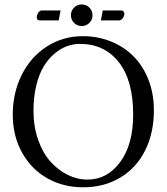

<svg xmlns="http://www.w3.org/2000/svg" viewBox="-20 -818 739 851"><path d="M435.5 -771.5H517.6Q524.4 -771.5 527.8 -766.8Q531.2 -762.2 531.2 -756.3Q531.2 -747.1 523.9 -737.3Q516.6 -727.5 507.8 -727.5H427.2ZM240.2 -727.5H155.3Q143.1 -727.5 143.1 -741.7Q143.1 -751.5 149.7 -761.5Q156.2 -771.5 165 -771.5H248.5ZM308.3 -716.6Q294.4 -730.5 294.4 -750.5Q294.4 -770.5 308.3 -784.4Q322.3 -798.3 342.3 -798.3Q362.3 -798.3 376.2 -784.4Q390.1 -770.5 390.1 -750.5Q390.1 -730.5 376.2 -716.6Q362.3 -702.6 342.3 -702.6Q322.3 -702.6 308.3 -716.6ZM334.5 -623.5Q304.7 -623.5 276.1 -613Q247.6 -602.5 220.5 -579.3Q193.4 -556.2 173.1 -522.5Q152.8 -488.8 140.6 -438.2Q128.4 -387.7 128.4 -327.1Q128.4 -257.3 148.9 -198.7Q169.4 -140.1 203.4 -102.1Q237.3 -64 279.8 -43Q322.3 -22 367.7 -22Q455.6 -22 512.9 -100.1Q570.3 -178.2 570.3 -309.6Q570.3 -461.9 506.3 -542.7Q442.4 -623.5 334.5 -623.5ZM662.1 -329.1Q662.1 -229.5 623.8 -152.1Q585.4 -74.7 513.7 -31.2Q441.9 12.2 348.1 12.2Q261.7 12.2 191.2 -26.9Q120.6 -65.9 78.6 -140.1Q36.6 -214.4 36.6 -310.1Q36.6 -407.2 76.7 -486.8Q116.7 -566.4 188 -612.1Q259.3 -657.7 347.2 -657.7Q414.1 -657.7 472.2 -634Q530.3 -610.4 572.3 -567.9Q614.3 -525.4 638.2 -463.9Q662.1 -402.3 662.1 -329.1Z"/></svg>

Font: Libertinage
Style: f
Weight: 400
Designer: OSP
Foundry: OSP
Version: Version 1.0; 2008; OFL relea